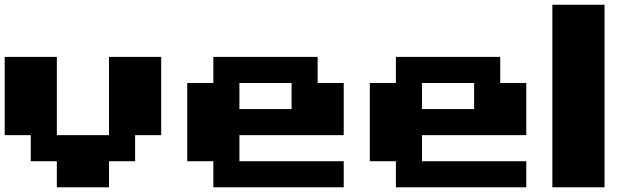

<svg xmlns="http://www.w3.org/2000/svg" viewBox="-20 -798 2707 818"><path d="M222.2 0V-111.1H111.1V-222.2H0V-555.6H222.2V-222.2H444.4V-555.6H666.7V-222.2H555.6V-111.1H444.4V0Z M1333.3 -555.6V-444.4H1444.4V-222.2H1000V-111.1H1444.4V0H888.9V-111.1H777.8V-444.4H888.9V-555.6ZM1222.2 -444.4H1000V-333.3H1222.2Z M2111.1 -555.6V-444.4H2222.2V-222.2H1777.8V-111.1H2222.2V0H1666.7V-111.1H1555.6V-444.4H1666.7V-555.6ZM2000 -444.4H1777.8V-333.3H2000Z M2555.6 0H2333.3V-777.8H2555.6Z"/></svg>

Font: Pixeloid Sans
Style: Bold
Weight: 700
Monospace: yes
Designer: GGBot
Version: 0.3